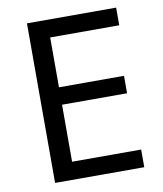

<svg xmlns="http://www.w3.org/2000/svg" viewBox="-81 -780 718 846"><g transform="rotate(-10 278.0 -357.0)"><path d="M496 0V-79H187V-334H478V-412H187V-635H496V-714H97V0Z"/></g></svg>

Font: Noto Sans Bengali
Style: Regular
Weight: 400
Designer: Jelle Bosma - Monotype Design Team
Foundry: Monotype Imaging Inc.
Version: Version 2.003